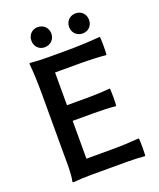

<svg xmlns="http://www.w3.org/2000/svg" viewBox="-167 -1025 933 1130"><g transform="rotate(-20 300.0 -460.0)"><path d="M97 -368V-184C97 -122 100 -46 89 0C89 2 89 5 97 5C124 2 171 0 208 0H320H432C469 0 516 2 543 5C547 0 547 -99 543 -106C488 -102 433 -99 378 -99H213V-336H348C393 -336 450 -334 483 -330C487 -336 487 -434 483 -440C438 -436 393 -434 348 -434H213V-639H373C426 -639 493 -636 532 -632C536 -639 536 -737 532 -746C460 -740 388 -737 315 -737H206C169 -737 124 -739 97 -742C94 -742 89 -742 89 -737C94 -691 97 -615 97 -553V-368ZM253 -907C242 -918 226 -925 207 -925C172 -925 146 -898 146 -862C146 -825 172 -799 207 -799C226 -799 242 -806 253 -817C264 -828 271 -844 271 -862C271 -880 264 -896 253 -907ZM400 -817C411 -806 427 -799 445 -799C481 -799 507 -825 507 -862C507 -898 481 -925 445 -925C427 -925 411 -918 400 -907C389 -896 382 -880 382 -862C382 -844 389 -828 400 -817Z"/></g></svg>

Font: GenSekiGothic2 TW M
Style: Regular
Weight: 500
Version: Version 2.100;PS 2.1;hotconv 16.6.51;makeotf.lib2.5.65220 DE